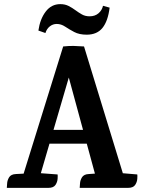

<svg xmlns="http://www.w3.org/2000/svg" viewBox="-20 -910 700 930"><path d="M178 -71 259 -65Q260 -60 259 -44Q258 -28 248.5 -14Q239 0 214 0H13Q14 -5 14.5 -20.5Q15 -36 24 -51Q33 -66 57 -67L96 -69ZM574 -71 645 -65Q646 -60 645 -44Q644 -28 634.5 -14Q625 0 600 0H366Q367 -5 367.5 -20.5Q368 -36 377 -51Q386 -66 410 -67L439 -69ZM172 -281H444V-214H172ZM455 -13 290 -620 338 -619 157 0H73L286 -685Q316 -688 336.5 -687.5Q357 -687 387 -685L582 -48ZM200 -750 166 -762Q174 -818 201.5 -854Q229 -890 272 -890Q295 -890 312.5 -881Q330 -872 345.5 -860.5Q361 -849 377 -840Q393 -831 414 -831Q440 -831 457 -845.5Q474 -860 479 -882L511 -873Q503 -808 476.5 -775Q450 -742 400 -742Q364 -742 339.5 -755Q315 -768 295.5 -781Q276 -794 255 -794Q236 -794 221 -782Q206 -770 200 -750Z"/></svg>

Font: Karma Variable Light
Style: Regular
Weight: 300
Designer: Joana Correia
Foundry: Indian Type Foundry
Version: Version 3.000